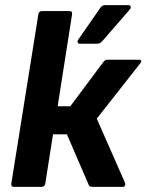

<svg xmlns="http://www.w3.org/2000/svg" viewBox="-20 -726 569 746"><path d="M519 -494Q527 -494 528.5 -490Q530 -486 525 -480L356 -265L466 -15Q468 -9 465.5 -4.5Q463 0 456 0H338Q328 0 325 -7L240 -204H186L156 -13Q154 0 141 0H34Q22 0 24 -13L129 -670Q131 -683 143 -683H250Q262 -683 260 -670L204 -313H253L383 -487Q389 -494 398 -494ZM290 -556Q284 -556 282 -560.5Q280 -565 284 -572L368 -693Q376 -706 388 -706H479Q486 -706 487.5 -701Q489 -696 485 -690L380 -569Q370 -556 357 -556Z"/></svg>

Font: Sofia Sans Semi Condensed ExtraBold
Style: Italic
Weight: 800
Italic angle: -9°
Version: Version 4.100